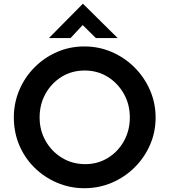

<svg xmlns="http://www.w3.org/2000/svg" viewBox="-20 -985 893 1013"><path d="M53 -366Q53 -441 81.5 -509Q110 -577 161.5 -629Q213 -681 280.5 -710.5Q348 -740 425 -740Q502 -740 570 -710.5Q638 -681 690 -629Q742 -577 771.5 -509Q801 -441 801 -365Q801 -288 771.5 -220.5Q742 -153 690 -101.5Q638 -50 570 -21Q502 8 425 8Q349 8 281 -21Q213 -50 161.5 -101Q110 -152 81.5 -219.5Q53 -287 53 -366ZM189 -365Q189 -297 221 -241Q253 -185 307.5 -152Q362 -119 430 -119Q496 -119 549.5 -152Q603 -185 634 -241Q665 -297 665 -365Q665 -435 633 -491Q601 -547 547.5 -580Q494 -613 427 -613Q359 -613 305.5 -580Q252 -547 220.5 -491Q189 -435 189 -365ZM486 -784 404 -865 436 -874 352 -784H238L417 -965H418L601 -784Z"/></svg>

Font: Reem Kufi Fun SemiBold
Style: Regular
Weight: 600
Designer: Khaled Hosny
Version: Version 1.005